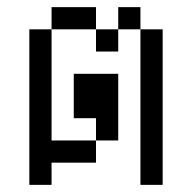

<svg xmlns="http://www.w3.org/2000/svg" viewBox="-20 -520 540 540"><path d="M125 -62.5H250V-125H125V-437.5H62.5V0H125ZM375 -437.5V0H437.5V-437.5ZM250 -125H312.5V-312.5H187.5Q187.5 -312.5 187.5 -187.5H250ZM125 -437.5H250V-375H312.5V-437.5H250V-500H125ZM312.5 -437.5H375V-500H312.5Z"/></svg>

Font: Unifont
Style: Regular
Weight: 500
Version: Version 15.1.04